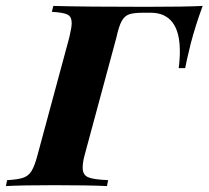

<svg xmlns="http://www.w3.org/2000/svg" viewBox="-63 -628 704 648"><path d="M330 -502 223 -106Q216 -81 216 -62Q216 -38 234 -30Q252 -22 302 -20L298 0Q237 -3 120 -3Q11 -3 -43 0L-39 -20Q-3 -22 15 -28Q33 -34 43.5 -51Q54 -68 64 -106L171 -502Q179 -536 179 -550Q179 -572 164.5 -579Q150 -586 112 -588L117 -608Q221 -605 429 -605Q563 -605 621 -608Q597 -543 581 -482Q565 -417 562 -398H540Q544 -426 544 -455Q544 -520 519 -552.5Q494 -585 446 -585H419Q388 -585 372.5 -579.5Q357 -574 347.5 -556.5Q338 -539 330 -502Z"/></svg>

Font: Playfair Display SC
Style: Bold Italic
Weight: 700
Italic angle: -14°
Designer: Claus Eggers Sørensen
Foundry: Claus Eggers Sørensen
Version: Version 1.200; ttfautohint (v1.6)